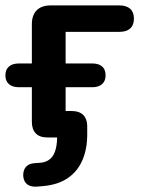

<svg xmlns="http://www.w3.org/2000/svg" viewBox="-23 -509 524 711"><path d="M115 182Q93 184 79 174.5Q65 165 63 143Q62 122 73 109Q84 96 108 95L123 94Q160 92 175.5 63.5Q191 35 188 -20L245 0H152Q124 0 109.5 -15Q95 -30 95 -58V-186H47Q23 -186 10 -197.5Q-3 -209 -3 -230Q-3 -251 10 -262.5Q23 -274 47 -274H95V-419Q95 -453 113 -471Q131 -489 165 -489H419Q445 -489 459 -476.5Q473 -464 473 -440Q473 -416 459 -403.5Q445 -391 419 -391H220V-274H319Q342 -274 355 -263Q368 -252 368 -230Q368 -209 355 -197.5Q342 -186 319 -186H220V-51L182 -98H240Q271 -98 285.5 -83Q300 -68 300 -42V-11Q300 43 282 84.5Q264 126 228 150.5Q192 175 138 180Z"/></svg>

Font: Nunito ExtraLight
Style: Regular
Weight: 200
Designer: Vernon Adams
Foundry: Vernon Adams
Version: Version 3.602